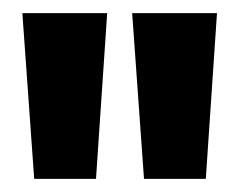

<svg xmlns="http://www.w3.org/2000/svg" viewBox="-20 -722 364 292"><path d="M32 -450 14 -702H143L126 -450ZM199 -450 181 -702H310L293 -450Z"/></svg>

Font: Bricolage Grotesque 36pt SemiCondensed
Style: Bold
Weight: 700
Width: 4
Designer: Mathieu Triay
Foundry: Atelier Triay
Version: Version 1.001;gftools[0.9.33.dev8+g029e19f]